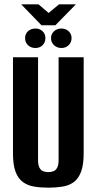

<svg xmlns="http://www.w3.org/2000/svg" viewBox="-20 -856 447 888"><path d="M204 12Q168 12 138 7Q108 2 86 -14Q64 -30 52 -61.5Q40 -93 40 -147V-591H156V-114Q156 -93 162.5 -80.5Q169 -68 180 -64Q191 -60 204 -60Q216 -60 227 -64Q238 -68 244.5 -80.5Q251 -93 251 -114V-591H367V-147Q367 -94 355 -62Q343 -30 321.5 -14Q300 2 269.5 7Q239 12 204 12ZM144 -634Q123 -634 109.5 -647Q96 -660 96 -680Q96 -699 109.5 -711.5Q123 -724 144 -724Q164 -724 177 -711.5Q190 -699 190 -680Q190 -660 177 -647Q164 -634 144 -634ZM264 -634Q244 -634 230 -647Q216 -660 216 -680Q216 -699 230 -711.5Q244 -724 264 -724Q284 -724 297.5 -711.5Q311 -699 311 -680Q311 -660 297.5 -647Q284 -634 264 -634ZM172 -739 78 -836H158L205 -796L253 -836H331L236 -739Z"/></svg>

Font: Alumni Sans Thin
Style: Bold
Weight: 700
Version: Version 1.018